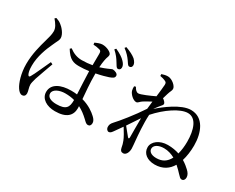

<svg xmlns="http://www.w3.org/2000/svg" viewBox="-117 -1306 2233 1828"><g transform="rotate(30 1000.0 -391.5)"><path d="M831 -668C849 -641 857 -619 873 -618C889 -617 902 -626 903 -646C904 -665 896 -684 874 -707C851 -732 815 -755 766 -777L753 -762C793 -727 814 -696 831 -668ZM914 -738C932 -713 941 -691 957 -691C974 -690 985 -701 986 -719C987 -737 977 -757 954 -780C927 -802 894 -819 842 -838L830 -823C873 -791 895 -764 914 -738ZM112 -733C144 -695 169 -660 168 -621C168 -585 156 -548 143 -500C126 -440 96 -335 96 -223C96 -118 126 -28 155 15C171 39 189 55 208 55C231 55 244 41 244 17C244 -9 228 -41 228 -73C228 -89 234 -110 243 -144C255 -181 295 -291 314 -344L291 -355C266 -304 212 -177 190 -143C182 -129 173 -131 166 -143C156 -162 150 -189 150 -236C150 -339 191 -441 219 -501C243 -557 258 -575 258 -599C258 -645 209 -698 185 -715C165 -731 152 -736 126 -745ZM662 -153V-150C662 -72 641 -34 534 -34C478 -34 433 -52 433 -94C433 -140 498 -166 558 -166C596 -166 631 -162 662 -153ZM559 -702C585 -700 610 -697 629 -691C644 -686 650 -681 650 -652L649 -528C615 -522 576 -518 535 -518C482 -518 439 -536 396 -568L382 -555C435 -468 479 -455 541 -455C576 -455 613 -458 649 -463C651 -382 657 -283 660 -213C639 -216 617 -217 594 -217C484 -217 393 -177 393 -88C393 -12 467 31 556 31C682 31 733 -22 733 -104L732 -126C772 -106 807 -79 841 -47C864 -25 876 -12 894 -12C913 -12 925 -26 925 -50C925 -70 913 -90 892 -109C861 -138 808 -178 727 -200C721 -272 712 -364 712 -464V-474C769 -485 818 -499 844 -508C881 -522 895 -530 895 -553C895 -576 861 -589 836 -590C828 -590 810 -578 760 -559C748 -554 733 -549 714 -543C716 -575 719 -602 723 -622C730 -664 740 -670 740 -692C740 -717 684 -746 634 -746C611 -746 578 -733 556 -722Z M1233 -466C1254 -479 1285 -497 1316 -513L1307 -429C1238 -323 1135 -196 1093 -152C1074 -131 1068 -116 1068 -95C1068 -70 1083 -54 1100 -54C1118 -55 1129 -71 1143 -91L1198 -169C1224 -129 1253 -78 1262 -53C1272 -29 1276 -10 1281 16C1286 40 1296 53 1319 53C1350 53 1369 15 1369 -26C1369 -50 1364 -82 1362 -112C1357 -169 1346 -284 1352 -388C1450 -499 1581 -588 1664 -588C1758 -588 1794 -476 1794 -347C1794 -297 1788 -250 1777 -209C1741 -221 1699 -229 1651 -229C1561 -229 1493 -177 1493 -114C1493 -46 1552 -4 1632 -4C1722 -4 1780 -47 1815 -107C1843 -83 1865 -59 1879 -44C1901 -21 1912 -8 1927 -9C1947 -9 1959 -26 1959 -48C1959 -74 1946 -96 1922 -118C1905 -134 1880 -156 1845 -177C1860 -226 1869 -285 1869 -349C1869 -488 1815 -628 1675 -628C1568 -628 1422 -514 1360 -458V-460C1374 -479 1387 -497 1400 -512C1414 -528 1423 -537 1423 -549C1423 -560 1404 -581 1387 -591C1393 -614 1399 -633 1403 -645C1414 -683 1426 -694 1426 -715C1426 -746 1371 -795 1325 -795C1301 -795 1279 -789 1258 -782L1259 -762C1283 -758 1302 -752 1315 -746C1333 -738 1338 -733 1338 -711C1337 -685 1331 -636 1324 -576C1274 -552 1185 -513 1160 -513C1140 -513 1124 -529 1109 -557L1092 -552C1091 -536 1092 -521 1096 -505C1107 -471 1150 -431 1183 -431C1202 -431 1212 -453 1233 -466ZM1755 -151C1724 -92 1681 -65 1615 -65C1559 -65 1530 -89 1530 -120C1530 -158 1574 -184 1635 -184C1680 -184 1720 -170 1755 -151ZM1301 -322C1299 -238 1302 -155 1301 -111C1300 -94 1294 -93 1284 -103L1213 -190Z"/></g></svg>

Font: Noto Serif TC Medium
Style: Regular
Weight: 500
Designer: Ryoko NISHIZUKA 西塚涼子 (kana & ideographs); Frank Grießhammer (Latin, Greek & Cyrillic); Wenlong ZHANG 张文龙 (bopomofo); San
Foundry: Adobe
Version: Version 2.001;hotconv 1.1.0;makeotfexe 2.6.0